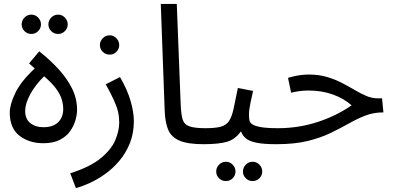

<svg xmlns="http://www.w3.org/2000/svg" viewBox="-20 -734 2025 984"><path d="M202 0Q129 0 79.5 -38.5Q30 -77 30 -158Q30 -198 58.5 -257.5Q87 -317 158 -383L129 -409L181 -471Q233 -430 277 -383Q321 -336 348 -283Q375 -230 375 -171Q375 -148 367 -119Q359 -90 340 -62.5Q321 -35 287 -17.5Q253 0 202 0ZM202 -82Q252 -82 278 -107.5Q304 -133 304 -175Q304 -198 297 -223Q290 -248 269 -277.5Q248 -307 206 -343Q160 -298 134.5 -250Q109 -202 109 -166Q109 -124 135.5 -103Q162 -82 202 -82ZM278 -560Q257 -560 242.5 -574.5Q228 -589 228 -609Q228 -629 242.5 -644Q257 -659 278 -659Q298 -659 312.5 -644Q327 -629 327 -609Q327 -589 312.5 -574.5Q298 -560 278 -560ZM141 -560Q120 -560 105.5 -574.5Q91 -589 91 -609Q91 -629 105.5 -644Q120 -659 141 -659Q161 -659 175.5 -644Q190 -629 190 -609Q190 -589 175.5 -574.5Q161 -560 141 -560Z M369 230 340 154Q441 122 495.5 77.5Q550 33 570.5 -15Q591 -63 591 -107Q591 -135 585 -161Q579 -187 564 -220Q549 -253 522 -302L595 -339Q633 -274 649.5 -216Q666 -158 666 -114Q666 -51 645.5 0Q625 51 591.5 90.5Q558 130 518.5 158Q479 186 439.5 204Q400 222 369 230ZM542 -454Q521 -454 506.5 -468.5Q492 -483 492 -503Q492 -523 506.5 -538Q521 -553 542 -553Q562 -553 576.5 -538Q591 -523 591 -503Q591 -483 576.5 -468.5Q562 -454 542 -454Z M1023 5Q943 5 900.5 -13Q858 -31 842 -69Q826 -107 824 -167L804 -714H886L906 -199Q908 -150 915.5 -123.5Q923 -97 949.5 -87Q976 -77 1033 -77Q1054 -77 1063.5 -65.5Q1073 -54 1073 -38Q1073 -22 1059 -8.5Q1045 5 1023 5Z M1023 5 1033 -77Q1083 -77 1111 -84.5Q1139 -92 1153.5 -113.5Q1168 -135 1177 -176Q1186 -217 1199 -283L1277 -268Q1271 -241 1263.5 -206Q1256 -171 1256 -147Q1256 -132 1258 -119Q1260 -106 1273 -97Q1286 -88 1317 -82.5Q1348 -77 1406 -77Q1427 -77 1436.5 -65.5Q1446 -54 1446 -38Q1446 -22 1432 -8.5Q1418 5 1396 5Q1331 5 1294.5 -2.5Q1258 -10 1240.5 -24.5Q1223 -39 1215 -61Q1186 -20 1143.5 -7.5Q1101 5 1023 5ZM1275 194Q1254 194 1239.5 179.5Q1225 165 1225 145Q1225 125 1239.5 110Q1254 95 1275 95Q1295 95 1309.5 110Q1324 125 1324 145Q1324 165 1309.5 179.5Q1295 194 1275 194ZM1138 194Q1117 194 1102.5 179.5Q1088 165 1088 145Q1088 125 1102.5 110Q1117 95 1138 95Q1158 95 1172.5 110Q1187 125 1187 145Q1187 165 1172.5 179.5Q1158 194 1138 194Z M1396 5 1405 -77Q1509 -77 1605.5 -108Q1702 -139 1782 -194Q1743 -229 1686.5 -249.5Q1630 -270 1562 -270Q1537 -270 1518 -267.5Q1499 -265 1472 -259L1456 -335Q1512 -352 1562 -352Q1614 -352 1656 -339.5Q1698 -327 1732.5 -309Q1767 -291 1797.5 -273Q1828 -255 1857 -242.5Q1886 -230 1917 -230H1938L1945 -158Q1894 -158 1852 -141.5Q1810 -125 1767.5 -101Q1725 -77 1674.5 -52.5Q1624 -28 1557 -11.5Q1490 5 1396 5Z"/></svg>

Font: Go Noto Kurrent-Regular
Style: Regular
Weight: 400
Designer: Monotype Design Team
Foundry: Monotype Imaging Inc.
Version: Version 2.012; ttfautohint (v1.8.4.7-5d5b)